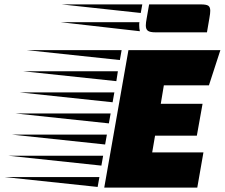

<svg xmlns="http://www.w3.org/2000/svg" viewBox="-270 -853 1022 873"><path d="M204 0 314 -625H732L680 -465H475L461 -381H651L625 -236H435L422 -160H655L627 0ZM275 -580 -148 -625H283ZM259 -484 -165 -529H266ZM242 -388 -182 -433H250ZM225 -292 -199 -337H233ZM208 -196 -216 -241H216ZM191 -100 -233 -145H199ZM174 -3 -250 -48H182ZM671 -706H437Q412 -706 402.5 -713Q393 -720 393 -737Q393 -743 394 -751.5Q395 -760 397 -770L408 -833H643Q668 -833 677 -827Q686 -821 686 -804Q686 -798 685 -789.5Q684 -781 682 -770ZM370 -794 10 -833H377ZM366 -711 6 -752H364Q363 -749 363 -745.5Q363 -742 363 -738Q363 -723 366 -711Z"/></svg>

Font: Faster One
Style: Regular
Weight: 400
Designer: Eduardo Rodriguez Tunni
Foundry: Eduardo Rodriguez Tunni
Version: Version 1.003; ttfautohint (v1.8.4.7-5d5b);gftools[0.9.23]